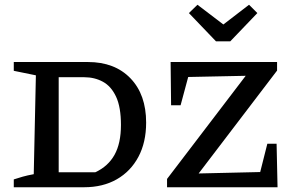

<svg xmlns="http://www.w3.org/2000/svg" viewBox="-20 -788 1251 808"><path d="M350 -527Q463 -527 529 -458.5Q595 -390 595 -272Q595 -189 562.5 -128Q530 -67 471.5 -33.5Q413 0 334 0H38V-33Q56 -39 75.5 -44.5Q95 -50 122 -55L131 -471L38 -490V-527ZM381 -63Q435 -88 462 -136.5Q489 -185 489 -262Q489 -337 468.5 -381Q448 -425 413 -444Q378 -463 335 -463H227V-63ZM683 0V-35L1014 -469L772 -464L740 -345H700L698 -527H1146V-491L816 -58L1075 -64L1105 -183H1144L1148 0ZM889 -614 775 -733 811 -768 920 -685 1028 -768 1063 -733 949 -614Z"/></svg>

Font: Piazzolla SC Medium
Style: Regular
Weight: 500
Designer: Juan Pablo del Peral
Foundry: Huerta Tipografica
Version: Version 1.330